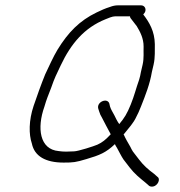

<svg xmlns="http://www.w3.org/2000/svg" viewBox="-20 -633 674 718"><path d="M347.4 -227 350.9 -216C353.5 -207.3 356.8 -200 360.8 -194C369.6 -175.8 383.9 -150.5 393.5 -132C393.3 -131.3 393.6 -131 394.2 -131C392.6 -129.7 391.3 -128.3 390.3 -127C375.8 -111.3 362.5 -100.2 344.2 -92C332.9 -86.9 271.8 -67 256.5 -67C246.3 -66.3 236.6 -66 227.2 -66C217.2 -66 208.1 -66.7 199.7 -68C127.9 -74.1 117.6 -154.2 146 -234C154.7 -263.9 159.1 -272.6 171.4 -305C184.6 -343.1 190.1 -352.5 206.3 -387C245.9 -471.1 296.1 -529.4 374.5 -561C383.6 -564.7 399.8 -572 411.1 -572H466.1C466.1 -569.3 466.9 -567 468.4 -565L491.5 -535C503.6 -514.9 517.2 -489.7 517 -459C516 -438.5 519.1 -416.4 513.3 -391L506.8 -363C505.3 -353.7 503.2 -344.3 500.3 -335C487.9 -300 482.9 -276.7 468.9 -242C454.8 -207.2 445.3 -192.2 426 -169C419.2 -177.8 411.6 -193.5 407.6 -202C400.8 -215.7 395.9 -220.7 391.3 -235L388.8 -246C381.1 -268.7 340.7 -252 347.4 -227ZM507.5 -613H420.5C411.2 -613 401.4 -611 391.1 -607C372.5 -601.2 358.9 -594.9 341.4 -586.5C277.4 -555.7 234.8 -511.9 195.3 -447.5C179.8 -422.3 161.5 -381.1 149 -355C134.8 -320.2 117.7 -272.6 105.7 -237C87.4 -182.4 87.4 -130.5 99.2 -96C108.9 -48.8 150.4 -25 217.8 -25C254.2 -25 263.3 -26.1 302.8 -38C352.9 -52.6 376.5 -62.4 409.7 -94C411.4 -90 414 -85.3 417.5 -80C425.2 -66.4 433 -49.7 441.5 -37L464.6 -7C483 16.9 501.1 31.3 525.2 51L537.7 62C541.7 64.7 546.7 65.5 552.6 64.5C569.4 61.7 582 36.8 568.5 28L556.1 17C532.8 0 516.6 -14.8 500.3 -36L477.2 -66C473.8 -71.3 470.5 -77.3 467.4 -84C458.2 -99.7 449.1 -115.3 442.2 -131L444.7 -133C462 -155.4 478.9 -171.6 490.7 -198C495.2 -206 500.7 -218.3 507.3 -235C523.9 -276.8 540.4 -318.4 548 -364L554.3 -391C560.9 -419.7 558.3 -444.4 559 -468C558.1 -516.3 538.6 -549.2 515.7 -579C519.9 -583 522.6 -587.3 523.7 -592C526.2 -603.1 518.9 -613 507.5 -613Z"/></svg>

Font: HoneyBee
Style: SeLitIt
Weight: 300
Foundry: Cannot Into Space Fonts
Version: Version 0.89